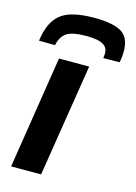

<svg xmlns="http://www.w3.org/2000/svg" viewBox="-117 -829 629 891"><g transform="rotate(15 197.5 -383.0)"><path d="M172 0H28L113 -541H258ZM223 -766Q311 -766 353 -742Q395 -718 395 -650Q395 -624 389 -597L311 -596Q312 -603 312.5 -609Q313 -615 313 -619Q313 -643 298 -655Q283 -667 259.5 -671Q236 -675 210 -675Q143 -675 115.5 -657Q88 -639 79 -596L2 -597Q11 -664 38 -701Q65 -738 111 -752Q157 -766 223 -766Z"/></g></svg>

Font: Georama Extended SemiBold
Style: Italic
Weight: 600
Width: 7
Italic angle: -9°
Designer: Jean-Baptiste Levee
Foundry: Production Type
Version: Version 1.000